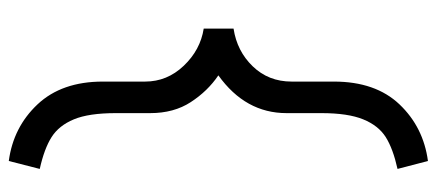

<svg xmlns="http://www.w3.org/2000/svg" viewBox="-292 -480 970 426"><g transform="rotate(-90 193.0 -267.0)"><path d="M225 -430V-523.8Q225 -615 174.4 -668.8Q123.8 -722.5 48.8 -732.5L31.2 -663.8Q76.2 -653.8 101.9 -637.5Q127.5 -621.2 141.2 -588.1Q155 -555 155 -495V-418.8Q155 -366.2 179.4 -328.8Q203.8 -291.2 238.8 -267.5Q155 -207.5 155 -116.2V-38.8Q155 20 141.2 53.8Q127.5 87.5 101.9 103.8Q76.2 120 31.2 130L48.8 197.5Q123.8 187.5 174.4 134.4Q225 81.2 225 -11.2V-105Q225 -156.2 258.8 -191.2Q292.5 -226.2 342.5 -233.8V-300Q295 -307.5 260 -344.4Q225 -381.2 225 -430Z"/></g></svg>

Font: Cambay
Style: Regular
Weight: 400
Designer: Pooja Saxena
Foundry: Pooja Saxena
Version: Version 1.181;PS 001.181;hotconv 1.0.70;makeotf.lib2.5.58329